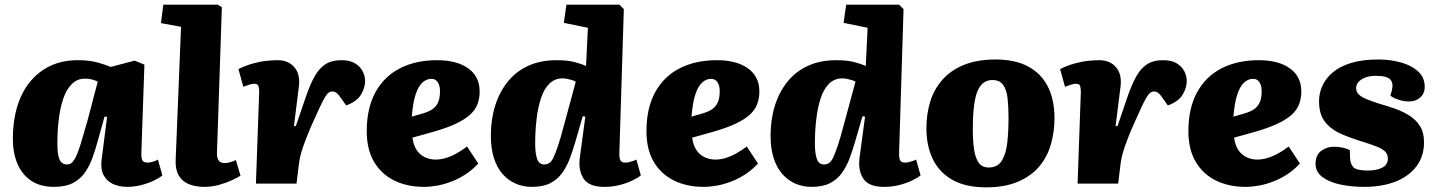

<svg xmlns="http://www.w3.org/2000/svg" viewBox="-20 -787 6158 823"><path d="M586 -133Q585 -113 589.5 -101.5Q594 -90 612 -90Q623 -90 636 -94Q649 -98 657 -103L676 -35Q664 -25 639.5 -13Q615 -1 585 6.5Q555 14 525 14Q491 14 464 1.5Q437 -11 423.5 -37.5Q410 -64 416 -106L439 -286L428 -287L401 -190Q390 -148 376.5 -111Q363 -74 343 -46Q323 -18 291.5 -2Q260 14 212 14Q153 14 114 -12Q75 -38 55 -84.5Q35 -131 35 -193Q35 -267 53.5 -329Q72 -391 108 -435.5Q144 -480 195.5 -504.5Q247 -529 314 -529Q363 -529 399 -519Q435 -509 454 -500L557 -527L599 -510ZM267 -82Q278 -82 286.5 -88.5Q295 -95 304.5 -113.5Q314 -132 325.5 -169Q337 -206 354 -266L399 -437Q392 -441 377 -445.5Q362 -450 345 -450Q311 -450 288 -427Q265 -404 251.5 -365Q238 -326 232 -276Q226 -226 226 -174Q226 -136 231 -116Q236 -96 245.5 -89Q255 -82 267 -82Z M756 -672 670 -688 680 -767H913L931 -756L910 -131Q909 -114 916 -101Q923 -88 944 -88Q955 -88 968 -92Q981 -96 991 -101L1011 -34Q1001 -27 976.5 -15.5Q952 -4 920.5 5Q889 14 857 14Q817 14 788.5 2Q760 -10 745.5 -36Q731 -62 733 -103Z M1091 -393Q1091 -405 1088.5 -416.5Q1086 -428 1070 -428Q1060 -428 1048 -424Q1036 -420 1023 -415L1002 -491Q1035 -507 1066.5 -515.5Q1098 -524 1125 -526.5Q1152 -529 1170 -529Q1216 -529 1242 -498.5Q1268 -468 1261 -415L1240 -247L1248 -246L1292 -375Q1309 -424 1328 -458.5Q1347 -493 1374 -511Q1401 -529 1444 -529Q1480 -529 1502 -515.5Q1524 -502 1534.5 -481.5Q1545 -461 1545 -440Q1545 -411 1527.5 -381.5Q1510 -352 1464 -335L1444 -363Q1432 -381 1423.5 -388Q1415 -395 1404 -395Q1396 -395 1388.5 -389.5Q1381 -384 1371.5 -368Q1362 -352 1348.5 -322.5Q1335 -293 1313 -244Q1298 -209 1288.5 -183.5Q1279 -158 1273 -138.5Q1267 -119 1264 -102Q1261 -85 1259 -66L1251 0H1077Z M1854 -529Q1938 -529 1987 -494Q2036 -459 2036 -395Q2036 -365 2026.5 -340Q2017 -315 1994 -294.5Q1971 -274 1932.5 -256Q1894 -238 1834 -221L1748 -197Q1752 -165 1766 -144Q1780 -123 1801.5 -113Q1823 -103 1847 -103Q1869 -103 1892 -110Q1915 -117 1938 -130Q1961 -143 1982 -159L2030 -86Q2006 -60 1977.5 -41Q1949 -22 1917 -9.5Q1885 3 1854.5 8.5Q1824 14 1797 14Q1725 14 1669.5 -13.5Q1614 -41 1583 -94Q1552 -147 1552 -225Q1552 -323 1589 -391Q1626 -459 1694 -494Q1762 -529 1854 -529ZM1866 -395Q1866 -414 1861 -426Q1856 -438 1848 -443.5Q1840 -449 1829 -449Q1808 -449 1790.5 -433Q1773 -417 1761.5 -382Q1750 -347 1745 -287L1790 -300Q1815 -307 1831.5 -317.5Q1848 -328 1857 -346.5Q1866 -365 1866 -395Z M2635 -135Q2634 -113 2638.5 -101.5Q2643 -90 2660 -90Q2671 -90 2684.5 -94Q2698 -98 2708 -103L2727 -35Q2716 -26 2693 -14.5Q2670 -3 2638.5 5.5Q2607 14 2571 14Q2505 14 2482 -20.5Q2459 -55 2465 -108L2489 -287L2478 -289L2447 -182Q2436 -144 2423 -109Q2410 -74 2390 -46Q2370 -18 2339 -2Q2308 14 2260 14Q2222 14 2190 0Q2158 -14 2134 -41.5Q2110 -69 2097 -110Q2084 -151 2084 -206Q2084 -275 2102.5 -334Q2121 -393 2156.5 -437Q2192 -481 2244.5 -505Q2297 -529 2366 -529Q2412 -529 2442.5 -521Q2473 -513 2492 -504L2500 -668L2397 -689L2408 -767H2635L2654 -748ZM2313 -82Q2324 -82 2333.5 -87.5Q2343 -93 2351.5 -110Q2360 -127 2371.5 -161Q2383 -195 2398 -252L2448 -437Q2441 -441 2431 -444Q2421 -447 2411.5 -449Q2402 -451 2391 -451Q2358 -451 2335 -428.5Q2312 -406 2299 -366.5Q2286 -327 2280 -276.5Q2274 -226 2274 -171Q2274 -132 2282 -107Q2290 -82 2313 -82Z M3053 -529Q3137 -529 3186 -494Q3235 -459 3235 -395Q3235 -365 3225.5 -340Q3216 -315 3193 -294.5Q3170 -274 3131.5 -256Q3093 -238 3033 -221L2947 -197Q2951 -165 2965 -144Q2979 -123 3000.5 -113Q3022 -103 3046 -103Q3068 -103 3091 -110Q3114 -117 3137 -130Q3160 -143 3181 -159L3229 -86Q3205 -60 3176.5 -41Q3148 -22 3116 -9.5Q3084 3 3053.5 8.5Q3023 14 2996 14Q2924 14 2868.5 -13.5Q2813 -41 2782 -94Q2751 -147 2751 -225Q2751 -323 2788 -391Q2825 -459 2893 -494Q2961 -529 3053 -529ZM3065 -395Q3065 -414 3060 -426Q3055 -438 3047 -443.5Q3039 -449 3028 -449Q3007 -449 2989.5 -433Q2972 -417 2960.5 -382Q2949 -347 2944 -287L2989 -300Q3014 -307 3030.5 -317.5Q3047 -328 3056 -346.5Q3065 -365 3065 -395Z M3834 -135Q3833 -113 3837.5 -101.5Q3842 -90 3859 -90Q3870 -90 3883.5 -94Q3897 -98 3907 -103L3926 -35Q3915 -26 3892 -14.5Q3869 -3 3837.5 5.5Q3806 14 3770 14Q3704 14 3681 -20.5Q3658 -55 3664 -108L3688 -287L3677 -289L3646 -182Q3635 -144 3622 -109Q3609 -74 3589 -46Q3569 -18 3538 -2Q3507 14 3459 14Q3421 14 3389 0Q3357 -14 3333 -41.5Q3309 -69 3296 -110Q3283 -151 3283 -206Q3283 -275 3301.5 -334Q3320 -393 3355.5 -437Q3391 -481 3443.5 -505Q3496 -529 3565 -529Q3611 -529 3641.5 -521Q3672 -513 3691 -504L3699 -668L3596 -689L3607 -767H3834L3853 -748ZM3512 -82Q3523 -82 3532.5 -87.5Q3542 -93 3550.5 -110Q3559 -127 3570.5 -161Q3582 -195 3597 -252L3647 -437Q3640 -441 3630 -444Q3620 -447 3610.5 -449Q3601 -451 3590 -451Q3557 -451 3534 -428.5Q3511 -406 3498 -366.5Q3485 -327 3479 -276.5Q3473 -226 3473 -171Q3473 -132 3481 -107Q3489 -82 3512 -82Z M4207 16Q4119 16 4062.5 -16Q4006 -48 3978.5 -105Q3951 -162 3951 -237Q3951 -297 3967 -350Q3983 -403 4018.5 -444Q4054 -485 4111 -508.5Q4168 -532 4248 -532Q4332 -532 4388 -501.5Q4444 -471 4472 -415Q4500 -359 4500 -280Q4500 -223 4485 -169.5Q4470 -116 4435.5 -74.5Q4401 -33 4344.5 -8.5Q4288 16 4207 16ZM4218 -69Q4257 -69 4275 -99.5Q4293 -130 4298 -178.5Q4303 -227 4303 -281Q4303 -328 4299 -365Q4295 -402 4280 -423Q4265 -444 4234 -444Q4213 -444 4197 -433Q4181 -422 4170.5 -397.5Q4160 -373 4155 -332.5Q4150 -292 4150 -233Q4150 -182 4155.5 -145.5Q4161 -109 4175.5 -89Q4190 -69 4218 -69Z M4613 -393Q4613 -405 4610.5 -416.5Q4608 -428 4592 -428Q4582 -428 4570 -424Q4558 -420 4545 -415L4524 -491Q4557 -507 4588.5 -515.5Q4620 -524 4647 -526.5Q4674 -529 4692 -529Q4738 -529 4764 -498.5Q4790 -468 4783 -415L4762 -247L4770 -246L4814 -375Q4831 -424 4850 -458.5Q4869 -493 4896 -511Q4923 -529 4966 -529Q5002 -529 5024 -515.5Q5046 -502 5056.5 -481.5Q5067 -461 5067 -440Q5067 -411 5049.5 -381.5Q5032 -352 4986 -335L4966 -363Q4954 -381 4945.5 -388Q4937 -395 4926 -395Q4918 -395 4910.5 -389.5Q4903 -384 4893.5 -368Q4884 -352 4870.5 -322.5Q4857 -293 4835 -244Q4820 -209 4810.5 -183.5Q4801 -158 4795 -138.5Q4789 -119 4786 -102Q4783 -85 4781 -66L4773 0H4599Z M5376 -529Q5460 -529 5509 -494Q5558 -459 5558 -395Q5558 -365 5548.5 -340Q5539 -315 5516 -294.5Q5493 -274 5454.5 -256Q5416 -238 5356 -221L5270 -197Q5274 -165 5288 -144Q5302 -123 5323.5 -113Q5345 -103 5369 -103Q5391 -103 5414 -110Q5437 -117 5460 -130Q5483 -143 5504 -159L5552 -86Q5528 -60 5499.5 -41Q5471 -22 5439 -9.5Q5407 3 5376.5 8.5Q5346 14 5319 14Q5247 14 5191.5 -13.5Q5136 -41 5105 -94Q5074 -147 5074 -225Q5074 -323 5111 -391Q5148 -459 5216 -494Q5284 -529 5376 -529ZM5388 -395Q5388 -414 5383 -426Q5378 -438 5370 -443.5Q5362 -449 5351 -449Q5330 -449 5312.5 -433Q5295 -417 5283.5 -382Q5272 -347 5267 -287L5312 -300Q5337 -307 5353.5 -317.5Q5370 -328 5379 -346.5Q5388 -365 5388 -395Z M5844 -56Q5881 -56 5905 -68.5Q5929 -81 5929 -107Q5929 -124 5919 -135.5Q5909 -147 5886.5 -156.5Q5864 -166 5826 -178Q5776 -193 5732 -211.5Q5688 -230 5661 -263Q5634 -296 5634 -353Q5634 -387 5648 -418.5Q5662 -450 5692 -476Q5722 -502 5771 -517Q5820 -532 5889 -532Q5939 -532 5984.5 -519.5Q6030 -507 6058.5 -481Q6087 -455 6087 -415Q6087 -386 6067.5 -369Q6048 -352 6020 -352Q5997 -352 5973.5 -360Q5950 -368 5940 -377L5946 -399Q5954 -430 5939.5 -446Q5925 -462 5878 -462Q5851 -462 5832 -454.5Q5813 -447 5803 -435.5Q5793 -424 5793 -409Q5793 -394 5803.5 -383Q5814 -372 5836.5 -362.5Q5859 -353 5894 -342Q5930 -332 5964 -319.5Q5998 -307 6025 -289Q6052 -271 6068 -244.5Q6084 -218 6084 -177Q6084 -117 6051.5 -74Q6019 -31 5961.5 -8.5Q5904 14 5827 14Q5773 14 5725.5 4Q5678 -6 5648.5 -28Q5619 -50 5619 -85Q5619 -122 5643 -140Q5667 -158 5698 -158Q5719 -158 5738 -153.5Q5757 -149 5766 -143L5767 -110Q5768 -83 5782 -69.5Q5796 -56 5844 -56Z"/></svg>

Font: Literata ExtraBold
Style: Italic
Weight: 800
Italic angle: -2°
Designer: Latin by Veronika Burian and Jose Scaglione. Greek by Irene Vlachou. Cyrillic by Vera Evstafieva
Foundry: TypeTogether
Version: Version 3.002